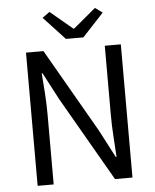

<svg xmlns="http://www.w3.org/2000/svg" viewBox="-57 -893 762 942"><g transform="rotate(-5 323.5 -422.5)"><path d="M90 0V-656H176L413 -244L484 -108H488Q485 -158 481.5 -211.5Q478 -265 478 -317V-656H557V0H471L233 -413L162 -548H158Q162 -499 165.5 -447Q169 -395 169 -343V0ZM291 -706 186 -819 222 -845 332 -753H336L446 -845L482 -819L377 -706Z"/></g></svg>

Font: .
Style: 
Weight: 400
Designer: Paul D. Hunt, Dalton Maag
Foundry: Dalton Maag Ltd
Version: Version 1.200